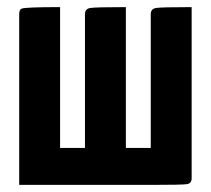

<svg xmlns="http://www.w3.org/2000/svg" viewBox="-20 -520 593 540"><path d="M519 -20Q519 -19 519 -18Q519 -4 505 -2Q491 0 407 0H34V-480Q34 -494 42 -496Q54 -500 149 -500V-104H219V-480Q219 -495 233.5 -497.5Q248 -500 334 -500V-104H404V-480Q404 -495 418.5 -497.5Q433 -500 519 -500Z"/></svg>

Font: Yanone Kaffeesatz Bold
Style: Regular
Weight: 700
Designer: Yanone (Cyrillic: Daniel Pouzeot)
Foundry: Yanone
Version: Version 1.003;PS 001.003;hotconv 1.0.88;makeotf.lib2.5.64775